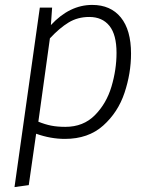

<svg xmlns="http://www.w3.org/2000/svg" viewBox="-20 -554 611 781"><path d="M142 -523H192L187 -452Q263 -534 355 -534Q430 -534 471.5 -483Q513 -432 513 -336Q513 -256 486.5 -176.5Q460 -97 399.5 -43Q339 11 244 11Q186 11 127 -10L97 199L39 207ZM454 -339Q454 -413 425 -449Q396 -485 343 -485Q296 -485 259 -462.5Q222 -440 183 -398L136 -59Q163 -48 188 -43Q213 -38 246 -38Q319 -38 366 -85.5Q413 -133 433.5 -202Q454 -271 454 -339Z"/></svg>

Font: Fira Sans Light
Style: Italic
Weight: 300
Italic angle: -8°
Designer: bBox Type GmbH & Carrois Corporate GbR & Edenspiekermann AG
Foundry: bBox Type GmbH & Carrois Corporate GbR & Edenspiekermann AG
Version: Version 4.301